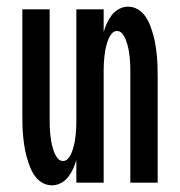

<svg xmlns="http://www.w3.org/2000/svg" viewBox="-20 -548 540 576"><path d="M136 8Q120 8 106.5 0Q93 -8 84 -21Q75 -34 69.5 -48.5Q64 -63 60 -77.5Q56 -92 53.5 -107.5Q51 -123 49.5 -138.5Q48 -154 47.5 -169.5Q47 -185 47 -200V-520H129V-200Q129 -191 129 -181.5Q129 -172 129.5 -162.5Q130 -153 131 -143.5Q132 -134 133.5 -125Q135 -116 137.5 -107Q140 -98 143.5 -89Q147 -80 153.5 -72.5Q160 -65 169 -65Q178 -65 184.5 -72.5Q191 -80 194.5 -89Q198 -98 200.5 -107Q203 -116 204.5 -125Q206 -134 207 -143.5Q208 -153 208.5 -162.5Q209 -172 209 -181.5Q209 -191 209 -200V-520H291V-452Q295 -466 301 -479Q307 -492 315.5 -503Q324 -514 337 -521Q350 -528 364 -528Q380 -528 393.5 -520Q407 -512 416 -499Q425 -486 430.5 -471.5Q436 -457 440 -442.5Q444 -428 446.5 -412.5Q449 -397 450.5 -381.5Q452 -366 452.5 -350.5Q453 -335 453 -320V0H371V-320Q371 -329 371 -338.5Q371 -348 370.5 -357.5Q370 -367 369 -376.5Q368 -386 366.5 -395Q365 -404 362.5 -413Q360 -422 356.5 -431Q353 -440 346.5 -447.5Q340 -455 331 -455Q322 -455 315.5 -447.5Q309 -440 305.5 -431Q302 -422 299.5 -413Q297 -404 295.5 -395Q294 -386 293 -376.5Q292 -367 291.5 -357.5Q291 -348 291 -338.5Q291 -329 291 -320V0H209V-68Q205 -54 199 -41Q193 -28 184.5 -17Q176 -6 163 1Q150 8 136 8Z"/></svg>

Font: Iosevka Custom Medium
Style: Regular
Weight: 500
Monospace: yes
Designer: Belleve Invis
Foundry: Belleve Invis
Version: Version 32.5.0; ttfautohint (v1.8.4)